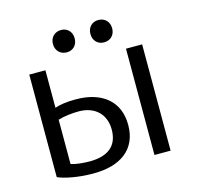

<svg xmlns="http://www.w3.org/2000/svg" viewBox="-104 -809 955 930"><g transform="rotate(-15 373.5 -344.0)"><path d="M522 -644C522 -678 499 -700 467 -700C436 -700 413 -678 413 -644C413 -610 436 -588 467 -588C499 -588 522 -610 522 -644ZM334 -644C334 -678 311 -700 280 -700C249 -700 225 -678 225 -644C225 -610 249 -588 280 -588C311 -588 334 -610 334 -644ZM642 2V-531H561V2ZM157 -61V-283C186.1 -292.2 225.1 -297 263 -297C344 -296 393 -246 393 -171C393 -91 345 -50 253 -49C219.4 -49 179.3 -53 157 -61ZM76 -531V-17C108.8 -1.5 180 12.1 247.9 12.1C250.3 12.1 252.6 12 255 12C387 12 476 -48 476 -172C476 -294 390 -349 289 -356C279 -356 269 -357 259 -357C214 -357 180 -351 157 -343V-531Z"/></g></svg>

Font: Repo
Style: Regular
Weight: 400
Designer: Stefan Peev
Foundry: Context Ltd
Version: Version 0.000